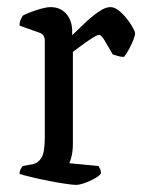

<svg xmlns="http://www.w3.org/2000/svg" viewBox="-20 -520 402 540"><path d="M193 0Q186 0 165 -3Q144 -6 118.5 -11Q93 -16 70 -21.5Q47 -27 35 -31Q35 -39 38.5 -45Q42 -51 44 -53L71 -58Q87 -61 96.5 -76Q106 -91 106 -135V-405Q106 -423 91 -428L35 -448Q35 -458 38.5 -465.5Q42 -473 44 -476Q59 -484 84 -492Q109 -500 122 -500Q150 -500 166.5 -481Q183 -462 183 -432V-421Q197 -434 216.5 -453Q236 -472 256 -486Q276 -500 290 -500Q305 -500 321.5 -484Q338 -468 349 -450Q360 -432 360 -426Q360 -421 355.5 -409Q351 -397 343.5 -383Q336 -369 329 -360Q320 -360 311 -362.5Q302 -365 297 -367Q286 -386 275.5 -404Q265 -422 259 -422Q253 -422 237 -411.5Q221 -401 205 -389Q189 -377 185 -374V-117Q185 -96 181.5 -81.5Q178 -67 175 -61L257 -53Q259 -50 261.5 -45Q264 -40 264 -32Q259 -25 245.5 -17.5Q232 -10 217.5 -5Q203 0 193 0Z"/></svg>

Font: Texturina 72pt
Style: Regular
Weight: 400
Designer: Guillermo Torres Carreño
Foundry: Omnibus-Type
Version: Version 1.002; ttfautohint (v1.8.3)